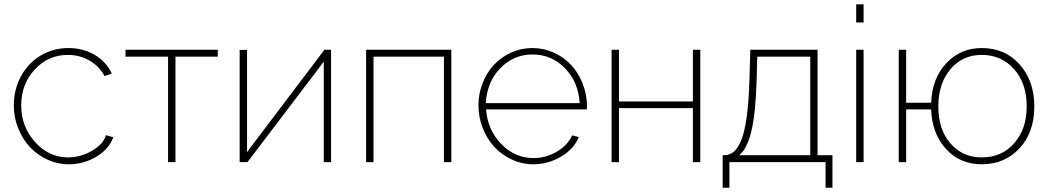

<svg xmlns="http://www.w3.org/2000/svg" viewBox="-20 -750 4848 888"><path d="M297.9 9.8Q246.1 9.8 199 -12Q151.9 -33.7 117.9 -70.3Q84 -106.9 64 -157.2Q43.9 -207.5 43.9 -262.2Q43.9 -335.9 76.7 -396.7Q109.4 -457.5 167.5 -492.7Q225.6 -527.8 296.9 -527.8Q364.3 -527.8 417.5 -496.6Q470.7 -465.3 497.1 -410.2L463.9 -397.9Q439 -443.8 393.8 -470Q348.6 -496.1 293.9 -496.1Q203.1 -496.1 140.6 -428.5Q78.1 -360.8 78.1 -262.2Q78.1 -164.1 142.3 -93Q206.5 -22 294.9 -22Q353 -22 405.5 -52.7Q458 -83.5 470.2 -125L503.9 -115.2Q485.4 -61.5 426.5 -25.9Q367.7 9.8 297.9 9.8Z M757.3 0V-487.8H560.5V-520H987.3V-487.8H791.5V0Z M1088.4 0V-519H1122.6V-46.9L1480.5 -520H1511.2V0H1477.5V-464.8L1124.5 0Z M1673.3 0V-520H2067.4V0H2033.2V-487.8H1707.5V0Z M2445.8 9.8Q2394 9.8 2346.9 -12.2Q2299.8 -34.2 2266.1 -70.8Q2232.4 -107.4 2212.6 -157.7Q2192.9 -208 2192.9 -263.2Q2192.9 -316.9 2212.2 -366Q2231.4 -415 2264.6 -450.4Q2297.9 -485.8 2344 -506.8Q2390.1 -527.8 2441.9 -527.8Q2494.6 -527.8 2541.5 -506.6Q2588.4 -485.4 2621.8 -449.2Q2655.3 -413.1 2674.8 -363.5Q2694.3 -314 2694.8 -259.8Q2694.8 -249 2693.8 -244.1H2228Q2235.4 -148.9 2298.3 -84Q2361.3 -19 2447.8 -19Q2504.9 -19 2554.9 -48.3Q2605 -77.6 2626 -124L2656.7 -116.2Q2635.3 -61.5 2575.4 -25.9Q2515.6 9.8 2445.8 9.8ZM2227.1 -272.9H2661.1Q2654.8 -371.1 2592.8 -434.6Q2530.8 -498 2442.9 -498Q2355 -498 2293.5 -434.1Q2231.9 -370.1 2227.1 -272.9Z M2808.6 0V-520H2842.8V-280.8H3184.6V-520H3218.8V0H3184.6V-250H2842.8V0Z M3322.3 118.2V-32.2H3329.1Q3354.5 -32.2 3373.5 -48.1Q3392.6 -64 3408.4 -102.3Q3424.3 -140.6 3433.8 -210.9Q3443.4 -281.2 3446.3 -383.8L3450.2 -520H3761.2V-32.2H3830.1V118.2H3798.3V0H3353.5V118.2ZM3398.4 -32.2H3727.5V-487.8H3482.4L3479.5 -382.8Q3475.1 -226.1 3455.1 -143.3Q3435.1 -60.5 3398.4 -32.2Z M3939.9 -646V-730H3974.1V-646ZM3939.9 0V-520H3974.1V0Z M4520.5 9.8Q4419.9 9.8 4355.2 -61Q4290.5 -131.8 4286.6 -244.1H4170.9V0H4136.7V-520H4170.9V-274.9H4286.6Q4291 -388.2 4356.9 -458Q4422.9 -527.8 4520.5 -527.8Q4628.9 -527.8 4696.3 -451.4Q4763.7 -375 4763.7 -257.8Q4763.7 -137.7 4695.1 -64Q4626.5 9.8 4520.5 9.8ZM4520.5 -22Q4613.8 -22 4671.1 -88.1Q4728.5 -154.3 4728.5 -257.8Q4728.5 -365.2 4669.7 -430.7Q4610.8 -496.1 4520.5 -496.1Q4431.2 -496.1 4375.5 -429.7Q4319.8 -363.3 4319.8 -257.8Q4319.8 -150.9 4376 -86.4Q4432.1 -22 4520.5 -22Z"/></svg>

Font: Rawline ExtraLight
Style: Regular
Weight: 275
Designer: Matt McInerney, Pablo Impallari, Rodrigo Fuenzalida
Foundry: Matt McInerney, Pablo Impallari, Rodrigo Fuenzalida
Version: Version 4.020;PS 004.020;hotconv 1.0.88;makeotf.lib2.5.64775